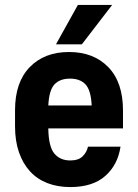

<svg xmlns="http://www.w3.org/2000/svg" viewBox="-20 -750 560 779"><path d="M265 9Q214 9 172.5 -7Q131 -23 102 -54.5Q73 -86 57 -132Q41 -178 41 -237V-303Q41 -416 100.5 -477.5Q160 -539 260 -539Q360 -539 419.5 -477.5Q479 -416 479 -302V-229H176Q177 -155 200.5 -127Q224 -99 265 -99Q298 -99 315 -115.5Q332 -132 337 -155H469Q458 -81 407 -36Q356 9 265 9ZM264 -431Q223 -431 201 -407.5Q179 -384 176 -322H352Q349 -384 327 -407.5Q305 -431 264 -431ZM296 -730H435L312 -570H207Z"/></svg>

Font: Golos UI
Style: Bold
Weight: 700
Designer: A.Korolkova, Vitaly Kuzmin
Foundry: ParaType Ltd
Version: Version 2.000